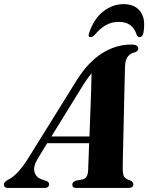

<svg xmlns="http://www.w3.org/2000/svg" viewBox="-64 -932 735 952"><path d="M125 -148.5Q99 -107 107.2 -78.5Q115.5 -50 148.5 -40.5L166 -35Q179.5 -29 179.5 -19Q179.5 0 155.5 0H-22.5Q-44.5 0 -44.5 -16Q-44.5 -24 -39.2 -29.8Q-34 -35.5 -19.5 -43.5Q2.5 -53.5 28.8 -83.2Q55 -113 82 -157L317.5 -536Q375 -626 443 -668.5Q511 -711 585.5 -711Q605.5 -711 613.5 -705.8Q621.5 -700.5 621.5 -691.5Q621.5 -680 608 -673.5Q584 -669 570.5 -652.5Q557 -636 556 -604Q555.5 -587.5 554.5 -547.8Q553.5 -508 552.2 -455Q551 -402 549.8 -345Q548.5 -288 547.2 -236Q546 -184 545.2 -146Q544.5 -108 544.5 -93.5Q545 -68 551.2 -56.5Q557.5 -45 584.5 -36Q597 -29 597 -18.5Q597 0 572 0H314.5Q294.5 0 294.5 -16.5Q294.5 -30 313 -36.5L346.5 -42.5Q360 -46 366.2 -58.2Q372.5 -70.5 373 -88Q373.5 -105 375 -140.5Q376.5 -176 378 -222H170ZM350.5 -514 191 -255.5H379.5Q381.5 -311 383.8 -370.2Q386 -429.5 387.8 -481.8Q389.5 -534 390 -568.5Q383 -560.5 373.2 -547.2Q363.5 -534 350.5 -514ZM526 -823.5Q489 -823.5 460.5 -807.2Q432 -791 405.5 -759Q394.5 -748 386 -748Q370 -748 378 -768.5Q401 -838.5 447.5 -875Q494 -911.5 549.5 -911.5Q604.5 -911.5 632 -875Q659.5 -838.5 647 -768.5Q643 -748 627 -748Q618.5 -748 614 -759Q594 -823.5 526 -823.5Z"/></svg>

Font: Fraunces 72pt
Style: Bold Italic
Weight: 700
Italic angle: -16°
Version: Version 1.000;[b76b70a41]